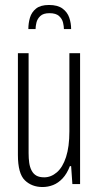

<svg xmlns="http://www.w3.org/2000/svg" viewBox="-20 -740 399 772"><path d="M151 12Q108 12 80 -15Q52 -42 52 -117V-526H95V-124Q95 -103 97.5 -85.5Q100 -68 107 -54.5Q114 -41 126 -34Q138 -27 158 -27Q185 -27 208.5 -47Q232 -67 245.5 -108.5Q259 -150 259 -212V-526H302V0H271L266 -72H261Q249 -41 231.5 -22.5Q214 -4 193.5 4Q173 12 151 12ZM177 -720Q212 -720 231.5 -705.5Q251 -691 258.5 -669Q266 -647 266 -623H237Q237 -634 233.5 -649Q230 -664 217.5 -675.5Q205 -687 179 -687Q154 -687 142 -675.5Q130 -664 126.5 -649Q123 -634 123 -623H94Q94 -647 100.5 -669Q107 -691 125 -705.5Q143 -720 177 -720Z"/></svg>

Font: Archivo ExtraCondensed Thin
Style: Regular
Weight: 250
Width: 2
Designer: Hector Gatti
Foundry: Omnibus-Type
Version: Version 2.001